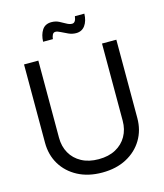

<svg xmlns="http://www.w3.org/2000/svg" viewBox="-134 -1027 971 1138"><g transform="rotate(-15 351.5 -458.5)"><path d="M351.6 11.7Q266.1 11.7 202.4 -22Q138.7 -55.7 103.5 -114Q68.4 -172.4 68.4 -247.1V-727.5H156.2V-253.9Q156.2 -200.7 179.7 -159.2Q203.1 -117.7 247.1 -94Q291 -70.3 351.6 -70.3Q412.6 -70.3 456.3 -94Q500 -117.7 523.4 -159.2Q546.9 -200.7 546.9 -253.9V-727.5H634.8V-247.1Q634.8 -172.4 599.6 -114Q564.5 -55.7 501 -22Q437.5 11.7 351.6 11.7ZM415.5 -826.7Q392.1 -826.7 369.6 -836.7Q347.2 -846.7 328.6 -856.4Q310.1 -866.2 297.9 -866.2Q285.2 -866.2 279.3 -854Q273.4 -841.8 272.5 -828.1H212.4Q213.9 -871.1 232.4 -899.4Q251 -927.7 289.6 -927.7Q314.5 -927.7 335 -917.5Q355.5 -907.2 373 -897Q390.6 -886.7 406.7 -886.7Q428.7 -886.7 433.6 -925.8H491.7Q490.2 -880.9 470.5 -853.8Q450.7 -826.7 415.5 -826.7Z"/></g></svg>

Font: Inter Display
Style: Regular
Weight: 400
Designer: Rasmus Andersson
Foundry: rsms
Version: Version 4.001;git-9221beed3